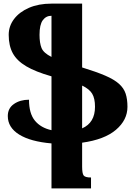

<svg xmlns="http://www.w3.org/2000/svg" viewBox="-20 -783 762 1059"><path d="M264 256V8Q148 -2 85.5 -41Q23 -80 23 -143Q23 -186 57 -209.5Q91 -233 140 -233Q140 -157 172.5 -117.5Q205 -78 264 -65V-362Q176 -387 124.5 -417.5Q73 -448 50.5 -489.5Q28 -531 28 -591Q28 -639 57.5 -678Q87 -717 140 -740Q193 -763 264 -763H433V-411Q511 -387 560 -366Q609 -345 636 -321Q663 -297 673 -266.5Q683 -236 683 -194Q683 -121 619.5 -67Q556 -13 433 4V136Q433 174 441.5 185Q450 196 482 196V256ZM504 -194Q504 -240 488.5 -266Q473 -292 433 -311V-75Q504 -106 504 -194ZM198 -591Q198 -546 209 -518.5Q220 -491 264 -469V-696Q234 -696 216 -671.5Q198 -647 198 -591Z"/></svg>

Font: Noto Serif Armenian SemiCondensed Black
Style: Regular
Weight: 900
Width: 4
Designer: Monotype Design Team
Foundry: Monotype Imaging Inc.
Version: Version 2.008; ttfautohint (v1.8.4.7-5d5b)